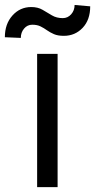

<svg xmlns="http://www.w3.org/2000/svg" viewBox="-54 -766 389 786"><path d="M98 0V-545.5H181.8V0ZM31.2 -610.8 -34.1 -613.6Q-34.1 -668 -3 -702.6Q28.1 -737.2 73.9 -737.2Q100.9 -737.2 120.2 -725.9Q139.6 -714.5 158.6 -703.1Q177.6 -691.8 203.1 -691.8Q223.4 -691.8 237.4 -707.6Q251.4 -723.4 251.4 -745.7L315.3 -740.1Q315.3 -684.7 284.3 -652Q253.2 -619.3 207.4 -619.3Q182.9 -619.3 166.9 -626.2Q150.9 -633.2 138.5 -642Q126.1 -650.9 112.2 -657.8Q98.4 -664.8 78.1 -664.8Q57.9 -664.8 44.6 -649Q31.2 -633.2 31.2 -610.8Z"/></svg>

Font: Inter Zeller
Style: Regular
Weight: 400
Designer: Rasmus Andersson; Joe Bland
Foundry: zeller
Version: Version 3.015;git-dec3a8cb1